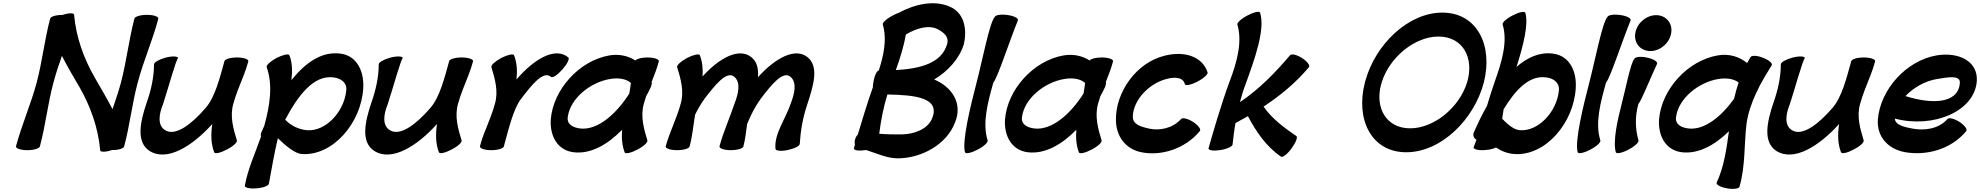

<svg xmlns="http://www.w3.org/2000/svg" viewBox="-20 -917 12406 1203"><path d="M758 0C794 -134 807 -266 843 -400C878 -534 937 -666 972 -800C974 -813 943 -824 901 -824C860 -824 824 -813 822 -800C787 -666 773 -534 738 -400C723 -344 704 -289 685 -233C649 -302 607 -373 572 -434C505 -551 457 -682 444 -826C442 -837 408 -836 369 -823C332 -824 296 -813 294 -800C259 -666 245 -534 210 -400C174 -266 116 -134 80 0C78 13 110 24 151 24C193 24 228 13 230 0C266 -134 279 -266 315 -400C330 -456 348 -511 368 -567C403 -498 445 -427 481 -366C547 -249 595 -118 608 26C611 37 644 36 683 23C721 24 756 13 758 0Z M945 -514C945 -435 927 -352 898 -271C859 -155 831 -28 916 28C1026 99 1186 -2 1310 -140C1301 -78 1301 -17 1322 37C1327 49 1362 41 1401 20C1441 0 1469 -26 1464 -38C1442 -110 1419 -189 1442 -267C1458 -326 1483 -384 1506 -443C1518 -473 1528 -503 1536 -533C1538 -546 1506 -557 1465 -557C1423 -557 1388 -546 1386 -533C1358 -433 1328 -307 1267 -239C1186 -145 1079 -57 1012 -103C967 -133 975 -200 1001 -263C1033 -360 1084 -548 1096 -553C1095 -565 1060 -567 1018 -556C977 -545 944 -526 945 -514Z M1651 -496C1690 -386 1672 -260 1637 -133L1636 -129C1629 -114 1622 -99 1616 -84C1613 -77 1613 -69 1616 -63C1580 41 1532 143 1514 247C1513 259 1546 267 1588 263C1630 260 1665 246 1665 233C1682 140 1699 41 1721 -51C1769 -4 1828 45 1870 48C2066 62 2244 -148 2256 -365C2262 -472 2215 -568 2114 -581C1997 -597 1894 -525 1806 -415C1813 -474 1811 -528 1793 -571C1788 -582 1753 -574 1713 -554C1674 -533 1646 -507 1651 -496ZM1905 -101C1849 -106 1801 -131 1767 -167C1846 -316 1944 -449 2070 -432C2120 -426 2157 -396 2149 -346C2135 -217 2022 -93 1905 -101Z M2353 -514C2353 -435 2335 -352 2306 -271C2267 -155 2239 -28 2324 28C2434 99 2594 -2 2718 -140C2709 -78 2709 -17 2730 37C2735 49 2770 41 2809 20C2849 0 2877 -26 2872 -38C2850 -110 2827 -189 2850 -267C2866 -326 2891 -384 2914 -443C2926 -473 2936 -503 2944 -533C2946 -546 2914 -557 2873 -557C2831 -557 2796 -546 2794 -533C2766 -433 2736 -307 2675 -239C2594 -145 2487 -57 2420 -103C2375 -133 2383 -200 2409 -263C2441 -360 2492 -548 2504 -553C2503 -565 2468 -567 2426 -556C2385 -545 2352 -526 2353 -514Z M3137 0C3165 -101 3197 -239 3246 -299C3311 -384 3384 -478 3433 -435C3443 -427 3474 -448 3504 -482C3534 -516 3550 -549 3541 -557C3458 -627 3324 -545 3216 -419C3222 -472 3219 -524 3201 -571C3196 -582 3161 -574 3121 -554C3082 -533 3054 -507 3059 -496C3081 -424 3104 -344 3081 -267C3067 -214 3045 -162 3025 -110C3009 -74 2997 -37 2987 0C2985 13 3017 24 3058 24C3100 24 3135 13 3137 0Z M4036 -38C4014 -110 3992 -189 4014 -267C4018 -282 4023 -297 4028 -313C4039 -333 4050 -354 4059 -374C4060 -377 4061 -379 4061 -382C4064 -390 4065 -397 4063 -404C4080 -447 4097 -490 4108 -533C4110 -546 4078 -557 4037 -557C4001 -557 3970 -549 3961 -538C3916 -567 3860 -580 3799 -570C3608 -537 3446 -355 3431 -169C3424 -64 3474 25 3574 37C3681 50 3787 -11 3878 -104C3874 -55 3877 -7 3894 38C3899 49 3935 41 3974 20C4013 0 4041 -26 4036 -38ZM3615 -112C3567 -118 3529 -140 3538 -187C3554 -300 3677 -401 3802 -422C3853 -431 3904 -424 3933 -397C3930 -375 3927 -353 3923 -331C3843 -205 3726 -99 3615 -112Z M4223 -496C4245 -424 4268 -344 4245 -267C4221 -177 4175 -89 4151 0C4149 13 4181 24 4222 24C4264 24 4299 13 4301 0C4319 -67 4324 -132 4335 -198C4352 -233 4372 -267 4395 -299C4460 -384 4534 -478 4582 -435C4622 -399 4607 -332 4583 -270C4553 -180 4512 -90 4488 0C4486 13 4518 24 4559 24C4601 24 4636 13 4638 0C4650 -47 4655 -93 4661 -139C4683 -194 4710 -248 4747 -299C4812 -384 4886 -478 4934 -435C4974 -399 4959 -332 4935 -270C4904 -174 4829 -79 4839 16C4840 28 4874 32 4916 23C4958 14 4992 -3 4991 -16C4996 -97 5010 -180 5038 -263C5074 -373 5114 -495 5042 -557C4962 -624 4834 -550 4729 -433C4733 -483 4725 -527 4690 -557C4611 -623 4486 -553 4382 -438C4385 -485 4381 -529 4365 -571C4360 -582 4325 -574 4285 -554C4246 -533 4218 -507 4223 -496Z M5511 -763C5512 -761 5512 -759 5513 -758C5513 -754 5514 -750 5516 -746C5535 -663 5517 -569 5486 -475C5474 -475 5458 -441 5452 -400C5450 -389 5449 -379 5449 -370C5415 -274 5380 -159 5355 -75C5348 -67 5342 -58 5339 -47C5334 -35 5334 -22 5337 -12C5334 -3 5332 6 5330 13C5330 26 5364 30 5406 23H5407C5475 44 5538 77 5614 75C5759 71 5912 -13 5964 -150C6014 -271 5943 -373 5833 -419C5919 -470 5992 -550 6019 -640C6041 -735 6020 -827 5946 -868C5852 -918 5727 -899 5612 -837C5601 -833 5588 -828 5574 -820C5535 -800 5507 -774 5511 -763ZM5859 -732C5895 -712 5928 -685 5914 -640C5879 -518 5739 -486 5593 -478C5620 -553 5644 -631 5656 -701C5727 -743 5804 -763 5859 -732ZM5818 -170C5788 -105 5705 -77 5634 -75C5584 -74 5536 -75 5489 -79C5499 -161 5515 -243 5540 -325C5714 -322 5878 -305 5818 -170Z M6212 -810C6180 -774 6135 -537 6099 -400C6060 -250 6007 -33 6026 37C6031 49 6067 41 6106 20C6145 0 6173 -26 6168 -38C6134 -146 6169 -275 6204 -400C6230 -428 6305 -660 6358 -790C6362 -803 6332 -818 6292 -823C6252 -829 6216 -823 6212 -810Z M6882 -38C6860 -110 6838 -189 6860 -267C6864 -282 6869 -297 6874 -313C6885 -333 6896 -354 6905 -374C6906 -377 6907 -379 6907 -382C6910 -390 6911 -397 6909 -404C6926 -447 6943 -490 6954 -533C6956 -546 6924 -557 6883 -557C6847 -557 6816 -549 6807 -538C6762 -567 6706 -580 6645 -570C6454 -537 6292 -355 6277 -169C6270 -64 6320 25 6420 37C6527 50 6633 -11 6724 -104C6720 -55 6723 -7 6740 38C6745 49 6781 41 6820 20C6859 0 6887 -26 6882 -38ZM6461 -112C6413 -118 6375 -140 6384 -187C6400 -300 6523 -401 6648 -422C6699 -431 6750 -424 6779 -397C6776 -375 6773 -353 6769 -331C6689 -205 6572 -99 6461 -112Z M7546 -464C7513 -565 7399 -599 7277 -568C7098 -524 6969 -338 6972 -164C6973 -64 7031 15 7127 36C7251 63 7404 18 7498 -96C7507 -107 7487 -133 7454 -154C7422 -174 7389 -182 7380 -171C7327 -112 7244 -97 7181 -111C7128 -123 7074 -137 7078 -191C7083 -293 7181 -396 7292 -423C7346 -437 7395 -431 7404 -389C7409 -378 7445 -386 7484 -406C7523 -427 7551 -453 7546 -464Z M7733 -763C7765 -656 7731 -528 7684 -406C7632 -266 7574 -66 7552 13C7552 26 7586 30 7628 23C7670 16 7704 0 7703 -13C7708 -57 7713 -102 7721 -146C7747 -160 7773 -174 7799 -189C7851 -91 7914 2 8007 65C8017 71 8047 48 8073 12C8099 -24 8113 -58 8102 -65C8024 -118 7949 -174 7897 -249C8002 -318 8100 -399 8181 -496C8190 -507 8170 -533 8137 -554C8105 -574 8072 -582 8063 -571C7970 -461 7867 -356 7749 -277C7759 -316 7771 -355 7786 -394C7841 -546 7909 -733 7875 -838C7871 -849 7835 -841 7796 -820C7757 -800 7729 -774 7733 -763Z M8532 -400C8472 -169 8572 37 8791 37C9010 37 9217 -169 9277 -400C9336 -631 9236 -838 9017 -838C8802 -838 8597 -637 8535 -411C8533 -407 8532 -404 8532 -400ZM8637 -400C8684 -555 8842 -688 8993 -688C9145 -688 9219 -555 9172 -400C9124 -245 8967 -113 8815 -113C8668 -113 8594 -238 8633 -387C8635 -391 8636 -396 8637 -400Z M9395 -763C9428 -655 9389 -527 9345 -404C9329 -359 9313 -307 9297 -254C9266 -199 9238 -141 9213 -84C9208 -67 9215 -50 9231 -41C9224 -22 9218 -6 9213 6C9212 19 9245 27 9287 23C9315 21 9339 15 9353 7C9386 29 9424 45 9468 48C9664 62 9841 -148 9853 -365C9860 -472 9813 -568 9711 -581C9627 -592 9551 -558 9482 -498C9523 -627 9559 -765 9537 -837C9532 -849 9497 -841 9457 -820C9418 -800 9390 -774 9395 -763ZM9503 -101C9464 -104 9424 -140 9392 -173C9395 -193 9398 -213 9401 -232C9474 -352 9560 -447 9668 -432C9718 -426 9754 -396 9747 -346C9733 -217 9620 -93 9503 -101Z M10051 -810C10019 -774 9974 -537 9938 -400C9899 -250 9846 -33 9865 37C9870 49 9906 41 9945 20C9984 0 10012 -26 10007 -38C9973 -146 10008 -275 10043 -400C10069 -428 10144 -660 10197 -790C10201 -803 10171 -818 10131 -823C10091 -829 10055 -823 10051 -810Z M10451 -709C10456 -739 10449 -768 10431 -789C10413 -810 10387 -822 10357 -822C10327 -822 10296 -810 10272 -789C10247 -768 10231 -739 10226 -709C10221 -680 10229 -651 10246 -630C10264 -609 10291 -597 10321 -597C10350 -597 10381 -609 10405 -630C10430 -651 10446 -680 10451 -709ZM10220 -548C10196 -520 10166 -361 10141 -267C10114 -162 10085 -33 10104 37C10109 49 10145 41 10184 20C10223 0 10251 -26 10246 -38C10226 -108 10223 -186 10246 -267C10263 -282 10323 -434 10363 -518C10367 -531 10339 -548 10300 -556C10261 -565 10225 -561 10220 -548Z M10948 -559C10941 -547 10934 -535 10927 -522C10878 -562 10815 -582 10743 -570C10552 -537 10390 -355 10375 -169C10368 -64 10418 25 10518 37C10621 49 10724 -7 10813 -95C10798 14 10782 129 10736 227C10731 240 10760 256 10800 263C10839 270 10875 266 10879 253C10917 120 10907 -8 10923 -141C10932 -205 10953 -268 10982 -331C10990 -346 10997 -360 11003 -374V-375C11027 -420 11053 -464 11081 -508C11088 -520 11063 -541 11026 -555C10990 -570 10955 -571 10948 -559ZM10559 -112C10511 -118 10473 -140 10482 -187C10498 -300 10621 -401 10746 -422C10795 -430 10843 -424 10874 -400C10862 -366 10853 -332 10845 -298C10766 -188 10660 -100 10559 -112Z M11138 -514C11138 -435 11120 -352 11091 -271C11052 -155 11024 -28 11109 28C11219 99 11379 -2 11503 -140C11494 -78 11494 -17 11515 37C11520 49 11555 41 11594 20C11634 0 11662 -26 11657 -38C11635 -110 11612 -189 11635 -267C11651 -326 11676 -384 11699 -443C11711 -473 11721 -503 11729 -533C11731 -546 11699 -557 11658 -557C11616 -557 11581 -546 11579 -533C11551 -433 11521 -307 11460 -239C11379 -145 11272 -57 11205 -103C11160 -133 11168 -200 11194 -263C11226 -360 11277 -548 11289 -553C11288 -565 11253 -567 11211 -556C11170 -545 11137 -526 11138 -514Z M12300 -96C12308 -107 12289 -133 12256 -154C12224 -174 12190 -182 12182 -171C12125 -107 12035 -98 11964 -111C11912 -121 11855 -133 11852 -174C12093 -111 12352 -218 12366 -409C12374 -533 12253 -593 12114 -570C11923 -537 11761 -355 11746 -169C11738 -61 11810 17 11914 36C12045 60 12203 22 12300 -96ZM12117 -422C12191 -434 12269 -449 12259 -391C12245 -265 12079 -264 11919 -315C11970 -369 12043 -410 12117 -422Z"/></svg>

Font: Nupuram Black Oblique
Style: Regular
Weight: 900
Designer: Santhosh Thottingal (santhosh.thottingal@gmail.com)
Foundry: SMC
Version: Version 1.000